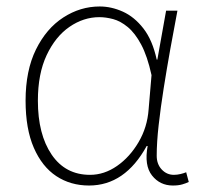

<svg xmlns="http://www.w3.org/2000/svg" viewBox="-20 -560 627 593"><path d="M255 13Q198 13 154 -16Q110 -45 84.5 -103.5Q59 -162 59 -249Q59 -342 91 -407Q123 -472 175.5 -506Q228 -540 288 -540Q324 -540 359.5 -524Q395 -508 423 -472Q451 -436 464 -376H466L493 -527H528Q517 -470 506 -408.5Q495 -347 485.5 -287Q476 -227 470 -173.5Q464 -120 464 -79Q464 -53 479.5 -36.5Q495 -20 517 -20Q527 -20 537.5 -22.5Q548 -25 555 -28L563 2Q555 6 543 9.5Q531 13 514 13Q474 13 449.5 -18Q425 -49 436 -109H433Q366 13 255 13ZM258 -20Q302 -20 341.5 -47.5Q381 -75 408 -121Q435 -167 439 -222L448 -328Q435 -387 416 -422.5Q397 -458 374.5 -476.5Q352 -495 329.5 -501Q307 -507 287 -507Q238 -507 194.5 -477Q151 -447 124 -389.5Q97 -332 97 -249Q97 -145 139.5 -82.5Q182 -20 258 -20Z"/></svg>

Font: Noto Sans TC
Style: Regular
Weight: 100
Designer: Ryoko NISHIZUKA 西塚涼子 (kana, bopomofo & ideographs); Paul D. Hunt (Latin, Greek & Cyrillic); Sandoll Communications 산돌커뮤니
Foundry: Adobe
Version: Version 2.004;hotconv 1.0.118;makeotfexe 2.5.65603